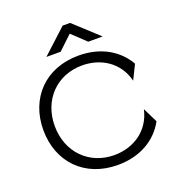

<svg xmlns="http://www.w3.org/2000/svg" viewBox="-161 -1051 1098 1190"><g transform="rotate(-20 388.0 -456.5)"><path d="M730 -165 682 -262C653 -130 542 -57 414 -57C247 -57 127 -181 127 -353C127 -525 247 -648 414 -648C539 -648 648 -579 680 -451L727 -546C668 -649 558 -713 414 -713C194 -713 52 -562 52 -353C52 -143 194 8 414 8C560 8 672 -58 730 -165ZM501 -773H596L435 -921H386L225 -773H319L410 -859Z"/></g></svg>

Font: Absans
Style: Regular
Weight: 400
Designer: Valerio Monopoli
Version: Version 1.200;Glyphs 3.2 (3217)